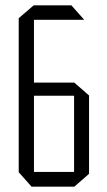

<svg xmlns="http://www.w3.org/2000/svg" viewBox="-20 -698 401 718"><path d="M98 0 50 -54V-55H257V0ZM50 -55V-388L107 -340V-55ZM107 -340 50 -388V-389H257V-340ZM50 -389V-630L106 -678H107V-389ZM257 0V-389H258L313 -341V-48L258 0ZM107 -624V-678H247L294 -625V-624Z"/></svg>

Font: Foldit Light
Style: Regular
Weight: 300
Version: Version 1.003